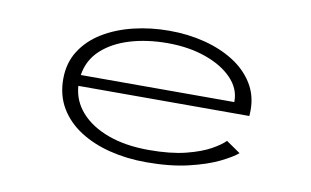

<svg xmlns="http://www.w3.org/2000/svg" viewBox="-60 -627 1220 752"><g transform="rotate(10 550.0 -250.5)"><path d="M558 11Q481 11 412.8 -6Q344.5 -23 292.5 -56.5Q240.5 -90 211 -139.5Q181.5 -189 181.5 -254Q181.5 -317.5 212 -365.8Q242.5 -414 295.5 -446.5Q348.5 -479 416.5 -495.5Q484.5 -512 559 -512Q633.5 -512 699.8 -495Q766 -478 816.8 -445.8Q867.5 -413.5 896.5 -367Q925.5 -320.5 925.5 -262Q925.5 -256 925.2 -249Q925 -242 924.5 -237.5H244.5Q248.5 -178.5 288.5 -133.5Q328.5 -88.5 397.8 -63.2Q467 -38 559.5 -38Q646 -38 706.2 -53.2Q766.5 -68.5 803.2 -89.2Q840 -110 855.5 -126.5L912 -87.5Q891.5 -69.5 844 -46.2Q796.5 -23 724.5 -6Q652.5 11 558 11ZM560 -463Q479.5 -463 411.8 -442.8Q344 -422.5 300 -382.2Q256 -342 246.5 -281H857V-285Q857 -335 818.2 -375.2Q779.5 -415.5 712.2 -439.2Q645 -463 560 -463Z"/></g></svg>

Font: Trispace Expanded ExtraLight
Style: Regular
Weight: 200
Width: 7
Designer: Tyler Finck
Foundry: Etcetera Type Company
Version: Version 1.210; ttfautohint (v1.8.3)